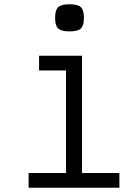

<svg xmlns="http://www.w3.org/2000/svg" viewBox="-20 -879 640 899"><path d="M289 0V-596L336 -549H163V-618H364V0ZM114 0V-69H539V0ZM305 -732Q267 -732 252.5 -745.5Q238 -759 238 -796Q238 -832 252.5 -845.5Q267 -859 305 -859Q344 -859 358.5 -845.5Q373 -832 373 -796Q373 -759 358.5 -745.5Q344 -732 305 -732Z"/></svg>

Font: Victor Mono Thin
Style: Regular
Weight: 400
Monospace: yes
Version: Version 1.561;gftools[0.9.30]